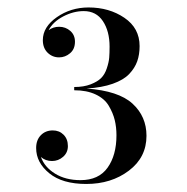

<svg xmlns="http://www.w3.org/2000/svg" viewBox="-20 -932 490 502"><path d="M363 -577Q363 -520.5 317 -485.8Q271 -451 205.5 -451Q143 -451 108.8 -479Q74.5 -507 74.5 -545Q74.5 -566 86.8 -578.5Q99 -591 118 -591Q135 -591 146.2 -579.8Q157.5 -568.5 157.5 -550Q157.5 -533 145 -522Q132.5 -511 116 -511Q99 -511 87 -521.5Q96.5 -495 124 -478Q151.5 -461 190.5 -461Q238 -461 261.2 -493.5Q284.5 -526 284.5 -578.5Q284.5 -599.5 280 -618Q275.5 -636.5 264.5 -655.2Q253.5 -674 230.2 -685Q207 -696 174 -696V-704.5Q199 -704.5 217 -711.5Q235 -718.5 244.5 -728Q254 -737.5 259.2 -753.2Q264.5 -769 265.5 -781Q266.5 -793 266.5 -810Q266.5 -850.5 249 -876.8Q231.5 -903 199 -903Q172 -903 145.2 -889Q118.5 -875 107 -853Q119 -862 134.5 -862Q151.5 -862 163.8 -851.2Q176 -840.5 176 -823Q176 -803.5 163.2 -792.8Q150.5 -782 134.5 -782Q117 -782 104.5 -794.2Q92 -806.5 92 -827Q92 -861.5 128.5 -887Q165 -912.5 211.5 -912.5Q265.5 -912.5 305.2 -885.5Q345 -858.5 345 -811.5Q345 -789.5 338.8 -771.8Q332.5 -754 317.8 -738.5Q303 -723 274.8 -713Q246.5 -703 206.5 -700.5Q290 -694.5 326.5 -661Q363 -627.5 363 -577Z"/></svg>

Font: Bodoni* 16pt Medium
Style: Regular
Weight: 500
Version: Version 2.3